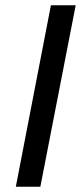

<svg xmlns="http://www.w3.org/2000/svg" viewBox="-20 -708 318 728"><path d="M133 0H40L173 -688H267Z"/></svg>

Font: Libra Sans
Style: Italic
Weight: 400
Italic angle: -12°
Foundry: Context Ltd
Version: Version 1.002